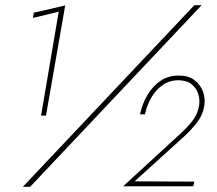

<svg xmlns="http://www.w3.org/2000/svg" viewBox="-20 -719 834 739"><path d="M728 -699 68 0H96L756 -699ZM107 -650 206 -674 138 -274H157L231 -698L110 -670ZM454 -2H724L728 -20L498 -21L690 -195Q716 -219 738 -247Q760 -275 766 -310Q771 -338 762 -364.5Q753 -391 730 -409.5Q707 -428 670 -428Q629 -429 598 -408Q567 -387 547 -352.5Q527 -318 519 -279H538Q545 -313 562.5 -343.5Q580 -374 607.5 -392.5Q635 -411 670 -410Q701 -409 719 -393.5Q737 -378 743.5 -356Q750 -334 746 -311Q740 -278 720 -253Q700 -228 676 -206Z"/></svg>

Font: Jost* 200 Thin Italic
Style: Italic
Weight: 200
Italic angle: -10°
Version: Version 3.200; ttfautohint (v0.97) -l 8 -r 50 -G 200 -x 14 -